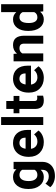

<svg xmlns="http://www.w3.org/2000/svg" viewBox="1190 -1980 998 3418"><g transform="rotate(-90 1689.0 -271.0)"><path d="M33.7 -268.1Q33.7 -389.6 91.6 -463.9Q149.4 -538.1 247.6 -538.1Q334.5 -538.1 382.8 -478.5L388.7 -528.3H516.6V-17.6Q516.6 51.8 485.1 103Q453.6 154.3 396.5 181.2Q339.4 208 262.7 208Q204.6 208 149.4 184.8Q94.2 161.6 65.9 125L128.4 39.1Q181.2 98.1 256.3 98.1Q312.5 98.1 343.8 68.1Q375 38.1 375 -17.1V-45.4Q326.2 9.8 246.6 9.8Q151.4 9.8 92.5 -64.7Q33.7 -139.2 33.7 -262.2ZM174.8 -257.8Q174.8 -186 203.6 -145.3Q232.4 -104.5 282.7 -104.5Q347.2 -104.5 375 -152.8V-375Q346.7 -423.3 283.7 -423.3Q232.9 -423.3 203.9 -381.8Q174.8 -340.3 174.8 -257.8Z M868.2 9.8Q752 9.8 679 -61.5Q606 -132.8 606 -251.5V-265.1Q606 -344.7 636.7 -407.5Q667.5 -470.2 723.9 -504.2Q780.3 -538.1 852.5 -538.1Q960.9 -538.1 1023.2 -469.7Q1085.4 -401.4 1085.4 -275.9V-218.3H749Q755.9 -166.5 790.3 -135.3Q824.7 -104 877.4 -104Q959 -104 1004.9 -163.1L1074.2 -85.4Q1042.5 -40.5 988.3 -15.4Q934.1 9.8 868.2 9.8ZM852.1 -423.8Q810.1 -423.8 783.9 -395.5Q757.8 -367.2 750.5 -314.5H946.8V-325.7Q945.8 -372.6 921.4 -398.2Q897 -423.8 852.1 -423.8Z M1314.5 0H1172.9V-750H1314.5Z M1599.6 -658.2V-528.3H1689.9V-424.8H1599.6V-161.1Q1599.6 -131.8 1610.8 -119.1Q1622.1 -106.4 1653.8 -106.4Q1677.2 -106.4 1695.3 -109.9V-2.9Q1653.8 9.8 1609.9 9.8Q1461.4 9.8 1458.5 -140.1V-424.8H1381.3V-528.3H1458.5V-658.2Z M2011.7 9.8Q1895.5 9.8 1822.5 -61.5Q1749.5 -132.8 1749.5 -251.5V-265.1Q1749.5 -344.7 1780.3 -407.5Q1811 -470.2 1867.4 -504.2Q1923.8 -538.1 1996.1 -538.1Q2104.5 -538.1 2166.7 -469.7Q2229 -401.4 2229 -275.9V-218.3H1892.6Q1899.4 -166.5 1933.8 -135.3Q1968.3 -104 2021 -104Q2102.5 -104 2148.4 -163.1L2217.8 -85.4Q2186 -40.5 2131.8 -15.4Q2077.6 9.8 2011.7 9.8ZM1995.6 -423.8Q1953.6 -423.8 1927.5 -395.5Q1901.4 -367.2 1894 -314.5H2090.3V-325.7Q2089.4 -372.6 2064.9 -398.2Q2040.5 -423.8 1995.6 -423.8Z M2439 -528.3 2443.4 -467.3Q2500 -538.1 2595.2 -538.1Q2679.2 -538.1 2720.2 -488.8Q2761.2 -439.5 2762.2 -341.3V0H2621.1V-337.9Q2621.1 -382.8 2601.6 -403.1Q2582 -423.3 2536.6 -423.3Q2477.1 -423.3 2447.3 -372.6V0H2306.2V-528.3Z M2847.2 -268.1Q2847.2 -391.6 2902.6 -464.8Q2958 -538.1 3054.2 -538.1Q3131.3 -538.1 3181.6 -480.5V-750H3323.2V0H3195.8L3189 -56.2Q3136.2 9.8 3053.2 9.8Q2960 9.8 2903.6 -63.7Q2847.2 -137.2 2847.2 -268.1ZM2988.3 -257.8Q2988.3 -183.6 3014.2 -144Q3040 -104.5 3089.4 -104.5Q3154.8 -104.5 3181.6 -159.7V-368.2Q3155.3 -423.3 3090.3 -423.3Q2988.3 -423.3 2988.3 -257.8Z"/></g></svg>

Font: Vazir FD
Style: Bold-FD
Weight: 700
Designer: Saber Rastikerdar
Foundry: Saber Rastikerdar
Version: Version 30.1.0